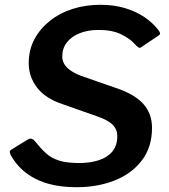

<svg xmlns="http://www.w3.org/2000/svg" viewBox="-20 -772 705 802"><path d="M545 -586Q524 -610 486.5 -628.5Q449 -647 392 -647Q348 -647 313.5 -633.5Q279 -620 259.5 -595Q240 -570 240 -536Q240 -519 248.5 -504.5Q257 -490 275 -477.5Q293 -465 319 -455L466 -404Q543 -378 579 -337.5Q615 -297 615 -238Q615 -158 573 -102.5Q531 -47 459.5 -18.5Q388 10 300 10Q197 10 128.5 -25Q60 -60 25 -124Q21 -132 21 -138Q21 -144 29 -148L94 -188Q105 -195 113 -192Q121 -189 127 -181Q150 -152 172.5 -131.5Q195 -111 227.5 -101Q260 -91 312 -91Q356 -91 392 -102.5Q428 -114 449 -139Q470 -164 470 -204Q470 -231 451 -250.5Q432 -270 386 -286L241 -337Q169 -361 134.5 -406.5Q100 -452 100 -508Q100 -564 124 -608.5Q148 -653 189 -685.5Q230 -718 284 -735Q338 -752 399 -752Q456 -752 502.5 -738Q549 -724 584 -700Q619 -676 642 -646Q648 -638 648.5 -633Q649 -628 643 -624L567 -573Q563 -571 557.5 -574.5Q552 -578 545 -586Z"/></svg>

Font: Libre Franklin Thin SemiBold
Style: Italic
Weight: 600
Italic angle: -8°
Version: Version 3.000